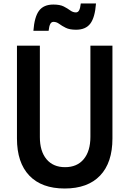

<svg xmlns="http://www.w3.org/2000/svg" viewBox="-20 -1061 740 1098"><path d="M77 -800H208V-277Q208 -196 246 -150.5Q284 -105 352 -105Q421 -105 459 -151Q497 -197 497 -279V-800H623V-269Q623 -131 552.5 -57Q482 17 350 17Q218 17 147.5 -57Q77 -131 77 -269ZM171 -885Q177 -965 203.5 -1000Q230 -1035 285 -1035Q323 -1035 344.5 -1024Q366 -1013 381.5 -1001.5Q397 -990 414 -990Q426 -990 432.5 -1002Q439 -1014 442 -1041H529Q523 -961 496.5 -926Q470 -891 415 -891Q378 -891 356 -902Q334 -913 318.5 -924.5Q303 -936 286 -936Q274 -936 267.5 -924Q261 -912 258 -885Z"/></svg>

Font: Martian Mono Medium
Style: Regular
Weight: 500
Monospace: yes
Designer: Roman Shamin
Foundry: Evil Martians
Version: Version 1.000; ttfautohint (v1.8.4.7-5d5b)